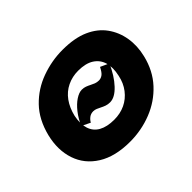

<svg xmlns="http://www.w3.org/2000/svg" viewBox="-108 -604 781 781"><g transform="rotate(-45 283.0 -213.5)"><path d="M249 16Q164 16 109.5 -18Q55 -52 35.5 -110Q16 -168 33 -238Q51 -310 94.5 -355Q138 -400 197.5 -421.5Q257 -443 319 -443Q388 -443 434 -422.5Q480 -402 506 -366Q532 -330 539.5 -284.5Q547 -239 535 -190Q519 -123 476.5 -77Q434 -31 374.5 -7.5Q315 16 249 16ZM267 -93Q302 -93 330.5 -106.5Q359 -120 379 -146Q399 -172 406 -207Q415 -247 406.5 -276Q398 -305 372.5 -321.5Q347 -338 304 -338Q270 -338 241 -324Q212 -310 192.5 -283Q173 -256 164 -218Q156 -179 165 -150.5Q174 -122 200 -107.5Q226 -93 267 -93ZM305 -155Q293 -155 283 -158.5Q273 -162 264.5 -166.5Q256 -171 247.5 -174.5Q239 -178 231 -178Q217 -178 207 -170.5Q197 -163 191 -152L154 -170Q167 -200 185.5 -223.5Q204 -247 224 -260Q244 -273 260 -273Q271 -273 280.5 -269.5Q290 -266 298.5 -261.5Q307 -257 316 -253.5Q325 -250 336 -250Q347 -250 357 -257Q367 -264 378 -286L415 -269Q393 -219 363 -187Q333 -155 305 -155Z"/></g></svg>

Font: Ysabeau Black
Style: Italic
Weight: 900
Italic angle: -12°
Version: Version 2.000;gftools[0.9.27.dev2+g8671c4b]